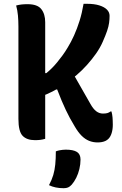

<svg xmlns="http://www.w3.org/2000/svg" viewBox="-20 -730 640 1011"><path d="M347 -374Q374 -326 401.5 -278.5Q429 -231 456 -183Q471 -156 487 -144Q503 -132 522 -132Q536 -132 545 -134.5Q554 -137 562 -143H567Q569 -135 570.5 -127.5Q572 -120 572.5 -112Q573 -104 573.5 -94.5Q574 -85 574 -73Q574 -49 568 -29.5Q562 -10 551 1Q544 8 535.5 12Q527 16 516.5 18Q506 20 494 20Q470 20 449 11.5Q428 3 409.5 -15.5Q391 -34 373 -65Q359 -88 348 -108.5Q337 -129 326.5 -151Q316 -173 305 -199Q294 -225 281 -259H245ZM437 -710Q477 -710 503.5 -701.5Q530 -693 543.5 -679Q557 -665 557 -647Q557 -629 554.5 -610Q552 -591 544 -567.5Q536 -544 521 -510Q507 -478 485.5 -447.5Q464 -417 438 -388Q412 -359 382 -333.5Q352 -308 320 -286Q288 -264 256 -248Q224 -232 194 -221V-345H224Q239 -357 253.5 -371.5Q268 -386 281.5 -402.5Q295 -419 309 -438Q323 -457 336 -479Q354 -508 370 -543.5Q386 -579 399 -620.5Q412 -662 420 -710ZM65 -701Q80 -705 94 -706.5Q108 -708 125 -708Q177 -708 197.5 -682Q218 -656 218 -613Q218 -536 218 -459.5Q218 -383 218 -306Q218 -229 218 -152.5Q218 -76 218 1Q204 5 192 6.5Q180 8 164 8Q121 8 99 -15Q77 -38 77 -104Q77 -186 77 -267Q77 -348 77 -429Q77 -510 77 -591Q77 -621 74.5 -648.5Q72 -676 65 -701ZM274 67Q285 63 293 61.5Q301 60 309.5 59Q318 58 326 58Q366 58 385 70Q404 82 404 110Q404 135 398 160Q392 185 381.5 206Q371 227 358 242Q348 253 338.5 257Q329 261 315 261Q293 261 273.5 257Q254 253 238 245Q253 217 260.5 191.5Q268 166 271 136Q274 106 274 67Z"/></svg>

Font: Recursive Monospace Casual
Style: Bold
Weight: 700
Version: Version 1.047